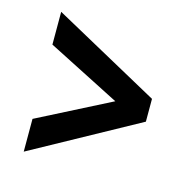

<svg xmlns="http://www.w3.org/2000/svg" viewBox="-78 -571 632 634"><g transform="rotate(15 238.0 -254.0)"><path d="M56 -15V-127L305 -254L56 -381V-493L420 -293V-215Z"/></g></svg>

Font: Mukta Malar ExtraBold
Style: Regular
Weight: 800
Designer: Aadarsh Rajan, Girish Dalvi, Yashodeep Gholap
Foundry: Ek Type
Version: Version 2.538;PS 1.000;hotconv 16.6.51;makeotf.lib2.5.65220;